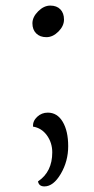

<svg xmlns="http://www.w3.org/2000/svg" viewBox="-20 -517 336 687"><path d="M160 -497Q183 -497 196 -483.5Q209 -470 209 -447Q209 -424 189 -404Q169 -384 146 -384Q123 -384 109.5 -397.5Q96 -411 96 -433.5Q96 -456 116.5 -476.5Q137 -497 160 -497ZM167 28Q167 -6 148 -32.5Q129 -59 98 -64Q97 -84 113 -99Q129 -114 151 -114Q185 -114 204.5 -81Q224 -48 224 6Q224 60 197.5 105Q171 150 139 150Q119 150 116 132Q167 98 167 28Z"/></svg>

Font: Laila Light
Style: Regular
Weight: 300
Designer: Hitesh Malaviya
Foundry: Indian Type Foundry
Version: Version 1.302;PS 1.0;hotconv 1.0.78;makeotf.lib2.5.61930; tt